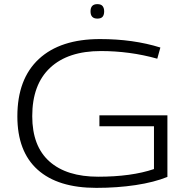

<svg xmlns="http://www.w3.org/2000/svg" viewBox="-20 -899 911 929"><path d="M64 -336Q64 -517 168 -613.5Q272 -710 464 -710Q625 -710 756 -669L741 -615Q673 -634 605 -643Q537 -652 468 -652Q309 -652 222.5 -571Q136 -490 136 -337Q136 -192 219 -118Q302 -44 455 -44Q616 -44 725 -81V-288H461V-341H790V-43Q726 -17 636.5 -3.5Q547 10 446 10Q260 10 162 -78Q64 -166 64 -336ZM451 -809Q418 -809 418 -844Q418 -879 451 -879Q469 -879 476.5 -869.5Q484 -860 484 -844Q484 -827 476.5 -818Q469 -809 451 -809Z"/></svg>

Font: Georama Extended Light
Style: Regular
Weight: 300
Width: 7
Designer: Jean-Baptiste Levee
Foundry: Production Type
Version: Version 1.000